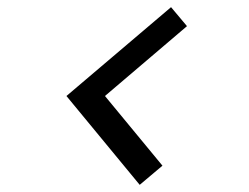

<svg xmlns="http://www.w3.org/2000/svg" viewBox="-20 -596 696 536"><path d="M165.5 -328 457.5 -576 502 -523 273 -328 433.5 -133.5 370 -80Z"/></svg>

Font: Russisch Sans SemiBold
Style: Italic
Weight: 600
Width: 4
Italic angle: -10°
Designer: Michael Sharanda (font) & Cristiano Sobral (main changes)
Foundry: Michael Sharanda
Version: Version 2.00;September 8, 2020;FontCreator 13.0.0.2681 64-bi